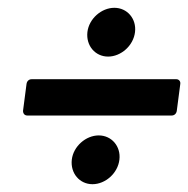

<svg xmlns="http://www.w3.org/2000/svg" viewBox="-20 -566 482 492"><path d="M257 -421C290 -421 322 -449 326 -484C330 -518 306 -546 273 -546C240 -546 208 -518 204 -484C200 -449 224 -421 257 -421ZM50 -270H420C427 -270 432 -275 433 -282L442 -351C443 -358 438 -363 432 -363H61C54 -363 49 -358 48 -351L39 -282C39 -275 43 -270 50 -270ZM217 -94C250 -94 282 -122 286 -157C290 -191 266 -219 233 -219C200 -219 168 -191 164 -157C160 -122 184 -94 217 -94Z"/></svg>

Font: Barlow Semi Condensed SemiBold
Style: Italic
Weight: 600
Width: 4
Italic angle: -7°
Designer: Jeremy Tribby
Foundry: Tribby Type
Version: Version 1.422;hotconv 1.0.109;makeotfexe 2.5.65596